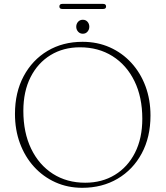

<svg xmlns="http://www.w3.org/2000/svg" viewBox="-20 -924 830 962"><path d="M393.5 -714.5Q468 -714.5 530.2 -686.8Q592.5 -659 638.2 -609Q684 -559 709 -491.8Q734 -424.5 734 -345Q734 -237 690.2 -155.5Q646.5 -74 569.2 -28.5Q492 17 392 17Q319 17 257.5 -10.8Q196 -38.5 150.5 -88.5Q105 -138.5 80 -206Q55 -273.5 55 -353Q55 -461 98.5 -542.2Q142 -623.5 218.2 -669Q294.5 -714.5 393.5 -714.5ZM693 -329Q693 -437.5 653.5 -518Q614 -598.5 543.5 -642.8Q473 -687 380.5 -687Q297.5 -687 233.5 -648Q169.5 -609 133.2 -537.5Q97 -466 97 -368.5Q97 -259.5 136.2 -178.5Q175.5 -97.5 245.2 -53Q315 -8.5 407 -8.5Q491 -8.5 555.5 -47.8Q620 -87 656.5 -159Q693 -231 693 -329ZM395 -755Q380.5 -755 371.2 -765.5Q362 -776 362 -790Q362 -804.5 371.2 -814.8Q380.5 -825 395 -825Q409.5 -825 418.5 -814.8Q427.5 -804.5 427.5 -790Q427.5 -776 418.5 -765.5Q409.5 -755 395 -755ZM277.5 -891.5Q277.5 -904.5 292.5 -904.5H496.5Q511.5 -904.5 511.5 -891.5Q511.5 -879 496.5 -879H292.5Q277.5 -879 277.5 -891.5Z"/></svg>

Font: Fraunces 9pt Thin
Style: Regular
Weight: 100
Version: Version 1.000;[b76b70a41]